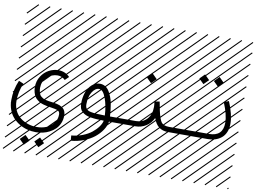

<svg xmlns="http://www.w3.org/2000/svg" viewBox="-130 -1155 2382 1779"><g transform="rotate(10 1061.0 -266.0)"><path d="M488.3 -343.3 453.1 -309.1Q422.9 -339.4 381.8 -339.4Q327.1 -339.4 283.9 -299.3Q240.7 -259.3 240.7 -198.2Q240.7 -178.2 244.6 -162.6Q248.5 -147 253.7 -136.2Q258.8 -125.5 269.8 -117.2Q280.8 -108.9 289.3 -104.2Q297.9 -99.6 314.7 -95.7Q331.5 -91.8 341.8 -90.3Q352.1 -88.9 373 -85.9Q388.7 -84 397.7 -82.5Q406.7 -81.1 422.6 -77.4Q438.5 -73.7 448.2 -69.3Q458 -64.9 470.2 -57.1Q482.4 -49.3 489.3 -39.8Q496.1 -30.3 501 -15.9Q505.9 -1.5 505.9 15.6Q505.9 55.7 491.7 89.1Q477.5 122.6 454.1 145.3Q430.7 168 399.9 183.8Q369.1 199.7 336.9 206.8Q304.7 213.9 272.5 213.9Q231.9 213.9 192.6 203.9Q153.3 193.8 117.9 172.9Q82.5 151.9 55.7 122.3Q28.8 92.8 13.2 51Q-2.4 9.3 -2.4 -39.6Q-2.4 -138.7 37.1 -228L82 -208.5Q46.4 -126.5 46.4 -39.6Q46.4 8.8 65.2 48.3Q84 87.9 116 113Q147.9 138.2 188.2 151.6Q228.5 165 272.5 165Q320.3 165 361.3 148.9Q402.3 132.8 429.7 97.9Q457 63 457 15.6Q457 -10.7 438 -20.3Q418.9 -29.8 366.2 -37.1Q346.7 -40 334 -42.2Q321.3 -44.4 301.3 -50Q281.2 -55.7 267.8 -62.5Q254.4 -69.3 238.8 -81.8Q223.1 -94.2 213.9 -109.6Q204.6 -125 198.2 -147.7Q191.9 -170.4 191.9 -198.2Q191.9 -253.4 220.2 -297.9Q248.5 -342.3 291.5 -365.2Q334.5 -388.2 381.8 -388.2Q443.8 -388.2 488.3 -343.3ZM526.9 410.6 533.7 417.5 525.4 425.8 518.6 418.9ZM526.9 304.7 533.7 311.5 419.4 425.8 412.6 418.9ZM526.9 198.7 533.7 205.6 313.5 425.8 306.6 418.9ZM526.9 92.3 533.7 99.1 207.5 425.8 200.7 418.9ZM526.9 -13.2 533.7 -6.3 101.6 425.8 94.7 418.9ZM526.9 -119.1 533.7 -112.3 3.4 418 -3.4 411.1ZM526.9 -225.6 533.7 -218.8 3.4 311.5 -3.4 304.7ZM526.9 -331.5 533.7 -324.7 3.4 205.6 -3.4 198.7ZM526.9 -438 533.7 -431.2 3.4 99.1 -3.4 92.3ZM526.9 -543.5 533.7 -536.6 3.4 -6.3 -3.4 -13.2ZM526.9 -649.4 533.7 -642.6 3.4 -112.3 -3.4 -119.1ZM526.9 -755.9 533.7 -749 3.4 -218.8 -3.4 -225.6ZM526.9 -861.8 533.7 -855 3.4 -324.7 -3.4 -331.5ZM516.6 -958 523.4 -951.2 3.4 -431.2 -3.4 -438ZM411.1 -958 418 -951.2 3.4 -536.6 -3.4 -543.5ZM305.2 -958 312 -951.2 3.4 -642.6 -3.4 -649.4ZM198.7 -958 205.6 -951.2 3.4 -749 -3.4 -755.9ZM92.3 -958 99.1 -951.2 3.4 -855 -3.4 -861.8ZM274.4 301.3 320.3 255.4 366.2 301.3 320.3 346.7ZM137.7 301.3 183.6 255.4 229.5 301.3 183.6 346.7Z M876 -49.3Q871.6 -142.1 845 -212.4Q818.4 -282.7 782.2 -282.7Q745.1 -282.7 717.3 -237.8Q689.5 -192.9 689.5 -122.6Q689.5 -104 694.3 -92.3Q699.2 -80.6 710.2 -71.8Q721.2 -63 743.7 -58.6Q766.1 -54.2 796.6 -52Q827.1 -49.8 876 -49.3ZM1060.5 -48.8V0H923.8Q918 40 891.6 80.1Q865.2 120.1 824.5 152.8Q783.7 185.5 726.1 208Q668.5 230.5 605.5 235.4L601.6 186.5Q656.2 182.6 705.8 163.3Q755.4 144 789.6 116.9Q823.7 89.8 846.2 59.1Q868.7 28.3 874.5 -0.5Q834.5 -1 806.9 -2.7Q779.3 -4.4 750.5 -9Q721.7 -13.7 703.4 -22Q685.1 -30.3 669.7 -43.5Q654.3 -56.6 647.5 -76.4Q640.6 -96.2 640.6 -122.6Q640.6 -175.8 656 -222.4Q671.4 -269 704.3 -300.3Q737.3 -331.5 782.2 -331.5Q809.1 -331.5 831.3 -318.1Q853.5 -304.7 868.2 -281Q882.8 -257.3 893.8 -229.5Q904.8 -201.7 910.9 -168.2Q917 -134.8 920.2 -106.4Q923.3 -78.1 924.8 -48.8ZM1057.1 410.6 1064 417.5 1055.7 425.8 1048.8 418.9ZM1057.1 304.7 1064 311.5 949.7 425.8 942.9 418.9ZM1057.1 198.7 1064 205.6 843.8 425.8 836.9 418.9ZM1057.1 92.3 1064 99.1 737.8 425.8 731 418.9ZM1057.1 -13.2 1064 -6.3 631.8 425.8 625 418.9ZM1057.1 -119.1 1064 -112.3 533.7 418 526.9 411.1ZM1057.1 -225.6 1064 -218.8 533.7 311.5 526.9 304.7ZM1057.1 -331.5 1064 -324.7 533.7 205.6 526.9 198.7ZM1057.1 -438 1064 -431.2 533.7 99.1 526.9 92.3ZM1057.1 -543.5 1064 -536.6 533.7 -6.3 526.9 -13.2ZM1057.1 -649.4 1064 -642.6 533.7 -112.3 526.9 -119.1ZM1057.1 -755.9 1064 -749 533.7 -218.8 526.9 -225.6ZM1057.1 -861.8 1064 -855 533.7 -324.7 526.9 -331.5ZM1046.9 -958 1053.7 -951.2 533.7 -431.2 526.9 -438ZM941.4 -958 948.2 -951.2 533.7 -536.6 526.9 -543.5ZM835.4 -958 842.3 -951.2 533.7 -642.6 526.9 -649.4ZM729 -958 735.8 -951.2 533.7 -749 526.9 -755.9ZM622.6 -958 629.4 -951.2 533.7 -855 526.9 -861.8Z M1199.7 -463.9 1245.6 -509.8 1291.5 -463.9 1245.6 -418.5ZM1060.5 -48.8H1170.4Q1231.4 -48.8 1271.2 -91.1Q1311 -133.3 1311 -206.5Q1311 -228.5 1306.2 -256.3L1354 -265.1Q1364.7 -207.5 1370.1 -183.1Q1388.2 -100.6 1408.9 -74.7Q1429.7 -48.8 1481 -48.8H1590.8V0H1481Q1425.8 0 1392.1 -26.6Q1358.4 -53.2 1339.8 -107.4Q1316.4 -56.6 1271.2 -28.3Q1226.1 0 1170.4 0H1060.5Q1050.3 0 1043.2 -7.1Q1036.1 -14.2 1036.1 -24.4Q1036.1 -34.7 1043.2 -41.7Q1050.3 -48.8 1060.5 -48.8ZM1587.4 410.6 1594.2 417.5 1585.9 425.8 1579.1 418.9ZM1587.4 304.7 1594.2 311.5 1480 425.8 1473.1 418.9ZM1587.4 198.7 1594.2 205.6 1374 425.8 1367.2 418.9ZM1587.4 92.3 1594.2 99.1 1268.1 425.8 1261.2 418.9ZM1587.4 -13.2 1594.2 -6.3 1162.1 425.8 1155.3 418.9ZM1587.4 -119.1 1594.2 -112.3 1064 418 1057.1 411.1ZM1587.4 -225.6 1594.2 -218.8 1064 311.5 1057.1 304.7ZM1587.4 -331.5 1594.2 -324.7 1064 205.6 1057.1 198.7ZM1587.4 -438 1594.2 -431.2 1064 99.1 1057.1 92.3ZM1587.4 -543.5 1594.2 -536.6 1064 -6.3 1057.1 -13.2ZM1587.4 -649.4 1594.2 -642.6 1064 -112.3 1057.1 -119.1ZM1587.4 -755.9 1594.2 -749 1064 -218.8 1057.1 -225.6ZM1587.4 -861.8 1594.2 -855 1064 -324.7 1057.1 -331.5ZM1577.1 -958 1584 -951.2 1064 -431.2 1057.1 -438ZM1471.7 -958 1478.5 -951.2 1064 -536.6 1057.1 -543.5ZM1365.7 -958 1372.6 -951.2 1064 -642.6 1057.1 -649.4ZM1259.3 -958 1266.1 -951.2 1064 -749 1057.1 -755.9ZM1152.8 -958 1159.7 -951.2 1064 -855 1057.1 -861.8Z M1815.9 -539.6 1861.8 -585.4 1907.7 -539.6 1861.8 -494.1ZM1679.2 -539.6 1725.1 -585.4 1771 -539.6 1725.1 -494.1ZM1590.8 -48.8H1855.5Q1986.8 -48.8 1986.8 -176.3Q1986.8 -251 1940.4 -362.3L1985.4 -380.9Q2035.6 -261.2 2035.6 -176.3Q2035.6 -131.8 2021 -97.2Q2006.3 -62.5 1981 -41.7Q1955.6 -21 1923.8 -10.5Q1892.1 0 1855.5 0H1590.8Q1580.6 0 1573.5 -7.1Q1566.4 -14.2 1566.4 -24.4Q1566.4 -34.7 1573.5 -41.7Q1580.6 -48.8 1590.8 -48.8ZM2117.7 410.6 2124.5 417.5 2116.2 425.8 2109.4 418.9ZM2117.7 304.7 2124.5 311.5 2010.3 425.8 2003.4 418.9ZM2117.7 198.7 2124.5 205.6 1904.3 425.8 1897.5 418.9ZM2117.7 92.3 2124.5 99.1 1798.3 425.8 1791.5 418.9ZM2117.7 -13.2 2124.5 -6.3 1692.4 425.8 1685.5 418.9ZM2117.7 -119.1 2124.5 -112.3 1594.2 418 1587.4 411.1ZM2117.7 -225.6 2124.5 -218.8 1594.2 311.5 1587.4 304.7ZM2117.7 -331.5 2124.5 -324.7 1594.2 205.6 1587.4 198.7ZM2117.7 -438 2124.5 -431.2 1594.2 99.1 1587.4 92.3ZM2117.7 -543.5 2124.5 -536.6 1594.2 -6.3 1587.4 -13.2ZM2117.7 -649.4 2124.5 -642.6 1594.2 -112.3 1587.4 -119.1ZM2117.7 -755.9 2124.5 -749 1594.2 -218.8 1587.4 -225.6ZM2117.7 -861.8 2124.5 -855 1594.2 -324.7 1587.4 -331.5ZM2107.4 -958 2114.3 -951.2 1594.2 -431.2 1587.4 -438ZM2002 -958 2008.8 -951.2 1594.2 -536.6 1587.4 -543.5ZM1896 -958 1902.8 -951.2 1594.2 -642.6 1587.4 -649.4ZM1789.6 -958 1796.4 -951.2 1594.2 -749 1587.4 -755.9ZM1683.1 -958 1689.9 -951.2 1594.2 -855 1587.4 -861.8Z"/></g></svg>

Font: AzarMehrMSRS2
Style: Regular
Weight: 1
Designer: Amin Abedi
Version: Version 1.00